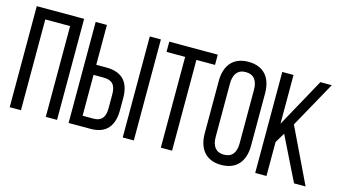

<svg xmlns="http://www.w3.org/2000/svg" viewBox="-81 -992 2272 1285"><g transform="rotate(15 1055.0 -350.0)"><path d="M290 -629V0H368V-700H40V0H118V-629Z M526 -424V-700H448V0H601C710 0 758 -65 758 -171V-255C758 -366 706 -424 595 -424ZM823 -700V0H900V-700ZM526 -71V-354H595C653 -354 681 -328 681 -260V-167C681 -103 658 -71 601 -71Z M1165 0V-629H1294V-700H958V-629H1087V0Z M1346 -169C1346 -63 1399 7 1506 7C1614 7 1667 -63 1667 -169V-531C1667 -638 1614 -707 1506 -707C1399 -707 1346 -638 1346 -531ZM1423 -535C1423 -598 1450 -636 1506 -636C1563 -636 1589 -598 1589 -535V-165C1589 -101 1563 -64 1506 -64C1450 -64 1423 -101 1423 -165Z M2010 0H2090L1907 -381L2084 -700H2005L1819 -362V-700H1741V0H1819V-235L1860 -304Z"/></g></svg>

Font: VL Bebas Neue Regular
Style: Regular
Weight: 400
Designer: Ryoichi Tsunekawa
Foundry: Ryoichi Tsunekawa
Version: Version 001.003